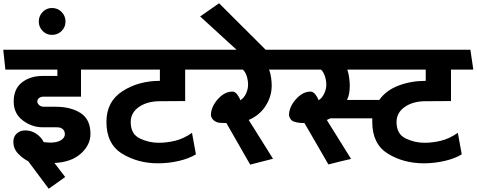

<svg xmlns="http://www.w3.org/2000/svg" viewBox="-31 -985 2924 1178"><path d="M283 -110Q321 -111 344 -125.5Q367 -140 367 -162Q367 -179 355.5 -191.5Q344 -204 318 -204H231Q165 -204 109 -246Q53 -288 53 -362Q53 -440 104 -479.5Q155 -519 229 -519H321V-558H2L-11 -680H564L577 -558H466V-392H237Q219 -392 208.5 -383.5Q198 -375 198 -362Q198 -350 209.5 -340Q221 -330 239 -330H311Q403 -330 463.5 -291.5Q524 -253 524 -163Q524 -96 465.5 -43Q407 10 303 15Q323 42 343.5 68Q364 94 369 101L268 173L142 4Q111 -11 81 -41.5Q51 -72 51 -116Q51 -147 72 -166Q93 -185 124 -185Q161 -185 192 -164Q223 -143 237 -113Q248 -112 259.5 -111Q271 -110 283 -110Z M207 -853Q207 -887 230.5 -911.5Q254 -936 288 -936Q323 -936 347 -911.5Q371 -887 371 -853Q371 -819 347 -795Q323 -771 288 -771Q254 -771 230.5 -795Q207 -819 207 -853Z M944 -109Q992 -109 1044 -121.5Q1096 -134 1147 -170L1171 -38Q1129 -12 1066 2.5Q1003 17 939 17Q815 17 718.5 -42Q622 -101 622 -237Q622 -362 720.5 -425.5Q819 -489 950 -489V-558H571Q567 -589 563 -619Q559 -649 555 -680H1226L1242 -558H1105V-365Q1066 -365 1027.5 -364.5Q989 -364 950 -364Q873 -364 822 -329Q771 -294 771 -236Q771 -163 826 -136Q881 -109 944 -109Z M1723 -558H1620Q1629 -534 1632.5 -507.5Q1636 -481 1636 -460Q1636 -393 1598.5 -335Q1561 -277 1495 -249L1644 -11L1504 25L1358 -230Q1356 -230 1342.5 -230.5Q1329 -231 1327 -231Q1302 -231 1284.5 -243.5Q1267 -256 1263 -277Q1263 -328 1304.5 -375.5Q1346 -423 1395 -423Q1411 -423 1424 -406Q1437 -389 1444 -370Q1467 -385 1479 -412Q1491 -439 1491 -464Q1491 -492 1483 -517.5Q1475 -543 1459 -558H1238L1221 -680H1706Z M1655 -624 1488 -618 1197 -884 1313 -965Z M2115 -460Q2115 -436 2111.5 -414Q2108 -392 2098 -372H2296Q2338 -431 2414.5 -460Q2491 -489 2581 -489V-558H2100Q2108 -534 2111.5 -507Q2115 -480 2115 -460ZM2574 -109Q2623 -109 2674.5 -121.5Q2726 -134 2778 -170L2802 -38Q2760 -12 2696.5 2.5Q2633 17 2570 17Q2445 17 2349 -42Q2253 -101 2253 -237V-259H1996Q1991 -257 1985.5 -254Q1980 -251 1974 -249L2123 -10Q2088 -2 2053 6.5Q2018 15 1984 24L1837 -230Q1800 -230 1774.5 -238Q1749 -246 1742 -277Q1742 -328 1784 -375.5Q1826 -423 1874 -423Q1890 -423 1903.5 -406Q1917 -389 1924 -370Q1946 -384 1958.5 -411.5Q1971 -439 1971 -464Q1971 -492 1962.5 -517.5Q1954 -543 1939 -558H1717Q1713 -589 1709 -619Q1705 -649 1701 -680H2855L2873 -558H2736V-365Q2697 -365 2658 -364.5Q2619 -364 2580 -364Q2503 -364 2452.5 -329Q2402 -294 2402 -236Q2402 -163 2457 -136Q2512 -109 2574 -109Z"/></svg>

Font: Palanquin Dark Medium
Style: Regular
Weight: 500
Designer: Pria Ravichandran
Version: Version 1.001